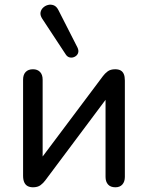

<svg xmlns="http://www.w3.org/2000/svg" viewBox="-20 -788 628 815"><path d="M120 7Q107 7 97.5 2Q88 -3 83 -14Q78 -25 78 -42V-450Q78 -471 89 -482.5Q100 -494 120 -494Q139 -494 150 -482.5Q161 -471 161 -450V-89H135L417 -465Q425 -476 437 -485Q449 -494 469 -494Q483 -494 492 -489Q501 -484 505.5 -473.5Q510 -463 510 -446V-37Q510 -17 499.5 -5Q489 7 470 7Q449 7 438.5 -5Q428 -17 428 -37V-399H454L172 -22Q164 -11 152 -2Q140 7 120 7ZM259 -557 159 -709Q150 -723 152 -735Q154 -747 163 -755.5Q172 -764 184 -767Q196 -770 208 -765.5Q220 -761 228 -745L309 -586Q315 -573 311.5 -563Q308 -553 298 -547.5Q288 -542 277 -544Q266 -546 259 -557Z"/></svg>

Font: Nunito Medium
Style: Regular
Weight: 500
Designer: Vernon Adams
Foundry: Vernon Adams
Version: Version 3.602